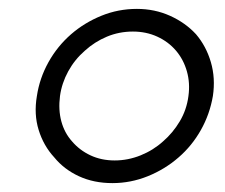

<svg xmlns="http://www.w3.org/2000/svg" viewBox="-20 -404 507 432"><path d="M63 -188Q56 -147 67 -111.5Q78 -76 102 -50Q124 -23 157.5 -7.5Q191 8 233 8Q274 8 312.5 -7.5Q351 -23 382 -50Q412 -76 432 -111.5Q452 -147 459 -188Q465 -228 454.5 -264Q444 -300 421 -327Q397 -353 362.5 -368.5Q328 -384 288 -384Q246 -384 208 -368.5Q170 -353 140 -327Q109 -300 89 -264Q69 -228 63 -188ZM115 -188Q119 -217 133.5 -243.5Q148 -270 171 -290Q193 -310 220.5 -321.5Q248 -333 279 -333Q309 -333 334 -321.5Q359 -310 376 -290Q393 -270 400.5 -243.5Q408 -217 404 -188Q400 -157 384.5 -131Q369 -105 347 -86Q325 -66 296.5 -54.5Q268 -43 238 -43Q208 -43 183.5 -54.5Q159 -66 142 -86Q125 -105 118 -131Q111 -157 115 -188Z"/></svg>

Font: Josefin Slab Medium
Style: Italic
Weight: 500
Italic angle: -12°
Version: Version 2.000